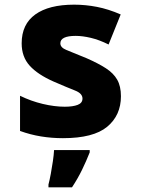

<svg xmlns="http://www.w3.org/2000/svg" viewBox="-20 -583 603 824"><path d="M250 10Q202 10 156 2.5Q110 -5 66 -21V-172Q113 -149 163.5 -137Q214 -125 258 -125Q293 -125 313.5 -133Q334 -141 334 -160Q334 -182 302 -194.5Q270 -207 210 -233Q142 -263 107.5 -301Q73 -339 73 -397Q73 -479 131.5 -521Q190 -563 298 -563Q347 -563 396 -553.5Q445 -544 498 -521L446 -392Q406 -412 370 -420.5Q334 -429 305 -429Q239 -429 239 -397Q239 -379 265 -368.5Q291 -358 352 -333Q402 -311 434.5 -290Q467 -269 483 -241Q499 -213 499 -170Q499 -88 440 -39Q381 10 250 10ZM188 209Q193 190 198 163Q203 136 207 108.5Q211 81 212 61H365V71Q350 109 332 146Q314 183 289 221H188Z"/></svg>

Font: Noto Sans Mono SemiCondensed Black
Style: Regular
Weight: 900
Width: 4
Designer: Monotype Design Team
Foundry: Monotype Imaging Inc.
Version: Version 2.014; ttfautohint (v1.8.4.7-5d5b)